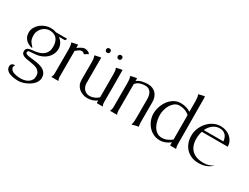

<svg xmlns="http://www.w3.org/2000/svg" viewBox="-70 -1173 2516 1943"><g transform="rotate(30 1187.5 -201.5)"><path d="M28.3 -274.9Q28.3 -308.1 43.7 -335.7Q59.1 -363.3 83.7 -383.3Q108.4 -403.3 139.2 -414.6Q169.9 -425.8 200.7 -425.8Q211.9 -425.8 223.4 -424.8Q234.9 -423.8 245.6 -420.9Q251.5 -419.4 257.6 -416.7Q263.7 -414.1 270 -414.1H395L397.5 -412.1V-409.2Q396.5 -407.7 394.5 -405Q392.6 -402.3 390.4 -399.2Q388.2 -396 386.2 -393.3Q384.3 -390.6 383.3 -390.1H314Q340.8 -371.6 357.2 -343.3Q373.5 -314.9 373.5 -282.2Q373.5 -246.6 359.1 -217.3Q344.7 -188 320.8 -166.7Q296.9 -145.5 265.9 -132.8Q234.9 -120.1 201.7 -117.2L129.4 -111.3Q120.6 -110.4 116 -104.5Q111.3 -98.6 111.3 -90.3Q111.3 -80.1 122.6 -74.5Q133.8 -68.8 152.3 -65.7Q170.9 -62.5 194.6 -60.3Q218.3 -58.1 242.7 -54.2Q267.1 -50.3 290.8 -43.2Q314.5 -36.1 333 -23.4Q351.6 -10.7 362.8 9Q374 28.8 374 58.1Q374 79.1 364.7 98.1Q355.5 117.2 339.8 133.3Q324.2 149.4 304.2 162.1Q284.2 174.8 262.7 183.8Q241.2 192.9 219.5 197.8Q197.8 202.6 179.7 202.6Q167 202.6 150.6 201.4Q134.3 200.2 117.4 197Q100.6 193.8 84.5 188.2Q68.4 182.6 55.7 173.6Q43 164.6 35.4 151.9Q27.8 139.2 27.8 122.1Q27.8 103 38.8 92.3Q49.8 81.5 68.8 81.5Q72.3 81.5 74.2 82.5V85.9Q65.4 94.2 65.4 106.9Q65.4 120.6 72 130.6Q78.6 140.6 89.1 147.7Q99.6 154.8 113.3 158.9Q127 163.1 140.9 165.5Q154.8 168 168 168.7Q181.2 169.4 191.4 169.4Q213.4 169.4 235.6 163.8Q257.8 158.2 275.6 146.2Q293.5 134.3 304.7 116Q315.9 97.7 315.9 72.3Q315.9 45.4 305.9 28.6Q295.9 11.7 279.3 1.5Q262.7 -8.8 241.5 -14.2Q220.2 -19.5 198.2 -22.9Q176.3 -26.4 155 -29.5Q133.8 -32.7 117.2 -39.1Q100.6 -45.4 90.6 -56.4Q80.6 -67.4 80.6 -86.4Q80.6 -99.1 84.2 -107.4Q87.9 -115.7 94.5 -121.3Q101.1 -127 110.1 -130.1Q119.1 -133.3 130.4 -135.3Q143.6 -137.7 157 -138.4Q170.4 -139.2 183.6 -141.6Q211.4 -146 235.6 -154.8Q259.8 -163.6 277.6 -179Q295.4 -194.3 305.7 -216.8Q315.9 -239.3 315.9 -270.5Q315.9 -298.3 309.8 -322Q303.7 -345.7 290.3 -362.8Q276.9 -379.9 255.6 -389.6Q234.4 -399.4 204.1 -399.4Q180.2 -399.4 158.4 -389.4Q136.7 -379.4 120.4 -362.8Q104 -346.2 94.2 -324.2Q84.5 -302.2 84.5 -278.8Q84.5 -261.7 86.2 -248.3Q87.9 -234.9 92 -223.1Q96.2 -211.4 103.8 -200.7Q111.3 -189.9 123 -177.7Q127.9 -172.9 131.6 -168Q135.3 -163.1 137.7 -156.7L133.8 -155.8Q110.4 -160.6 91.1 -170.7Q71.8 -180.7 57.9 -195.6Q43.9 -210.4 36.1 -230.2Q28.3 -250 28.3 -274.9Z M523.9 -41.5Q523.9 -21 533.2 -3.9V-1Q532.7 -1 531.7 -0.5Q530.8 0 530.3 0H455.6Q455.1 0 454.1 -0.5Q453.1 -1 452.6 -1V-3.9Q463.9 -21 463.9 -41.5V-331.5Q463.9 -349.1 461.7 -366.7Q459.5 -384.3 452.6 -400.4V-401.4L455.6 -404.3L520.5 -418L522.9 -417Q523.9 -407.7 523.9 -398.4Q523.9 -389.2 523.9 -379.9Q531.7 -385.7 541.5 -392.3Q551.3 -398.9 561.5 -404.5Q571.8 -410.2 582.5 -414.1Q593.3 -418 603.5 -418Q620.6 -418 636.7 -411.9Q652.8 -405.8 664.1 -393.1L665 -390.1L664.1 -388.7L624.5 -364.7H620.6Q614.7 -371.6 606.7 -376.5Q598.6 -381.3 588.9 -381.3Q579.1 -381.3 570.3 -377.7Q561.5 -374 553.5 -368.7Q545.4 -363.3 538.1 -356.9Q530.8 -350.6 523.9 -344.7Z M874 4.9Q845.2 4.9 819.6 -4.2Q793.9 -13.2 774.2 -30Q754.4 -46.9 742.9 -70.8Q731.4 -94.7 731.4 -125V-335.4Q731.4 -353 729.2 -370.4Q727.1 -387.7 720.2 -404.3L721.2 -406.2L723.6 -408.2L788.6 -421.9Q790.5 -420.9 791.5 -418.9V-125Q791.5 -105 797.6 -86.9Q803.7 -68.8 815.4 -55.2Q827.1 -41.5 843.8 -33.7Q860.4 -25.9 881.8 -25.9Q910.2 -25.9 936 -37.4Q961.9 -48.8 982.4 -67.4V-335.4Q982.4 -353 980.5 -370.4Q978.5 -387.7 971.7 -404.3Q972.2 -406.2 974.1 -408.2L1040 -421.9L1041 -420.9Q1042.5 -326.7 1042.2 -233.2Q1042 -139.6 1042 -45.4Q1042 -34.7 1043.9 -24.2Q1045.9 -13.7 1051.3 -3.9V-1L1049.3 0H984.9Q983.9 0 983.4 -2Q982.9 -3.9 982.4 -6.3Q981.9 -8.8 981.9 -11Q981.9 -13.2 981.9 -14.2L982.4 -30.8Q959 -13.2 931.2 -4.2Q903.3 4.9 874 4.9ZM818.4 -543.9Q829.6 -543.9 836.4 -537.4Q843.3 -530.8 843.3 -519.5Q843.3 -508.3 836.4 -500.7Q829.6 -493.2 818.4 -493.2Q806.6 -493.2 799.6 -500.5Q792.5 -507.8 792.5 -519.5Q792.5 -530.8 799.8 -537.4Q807.1 -543.9 818.4 -543.9ZM954.1 -543.9Q964.8 -543.9 972.2 -537.4Q979.5 -530.8 979.5 -519.5Q979.5 -508.8 972.4 -501Q965.3 -493.2 954.1 -493.2Q942.9 -493.2 935.8 -500.7Q928.7 -508.3 928.7 -519.5Q928.7 -530.3 936.3 -537.1Q943.8 -543.9 954.1 -543.9Z M1210.4 -45.4Q1210.4 -34.7 1212.2 -24.2Q1213.9 -13.7 1219.2 -3.9V-1Q1218.8 -1 1217.8 -0.5Q1216.8 0 1216.3 0H1141.6Q1141.1 0 1140.1 -0.5Q1139.2 -1 1138.7 -1V-3.9Q1149.4 -22.5 1149.4 -45.4V-335.4Q1149.4 -352.5 1147.5 -369.9Q1145.5 -387.2 1138.7 -403.3V-406.2Q1154.8 -413.1 1171.9 -415.5Q1189 -418 1206.1 -421.9L1209 -420.9L1210.4 -418.9V-390.1Q1238.3 -410.6 1271 -418.2Q1303.7 -425.8 1337.4 -425.8Q1367.7 -425.8 1391.4 -415.5Q1415 -405.3 1431.4 -387.5Q1447.8 -369.6 1456.3 -344.7Q1464.8 -319.8 1464.8 -290.5V-65.9Q1464.8 -51.3 1465.6 -36.6Q1466.3 -22 1469.7 -7.8Q1469.2 -6.3 1466.8 -3.9Q1449.7 -2.9 1432.9 1.5Q1416 5.9 1399.9 11.2L1396.5 10.7L1396 7.8Q1402.3 -14.2 1403.6 -36.4Q1404.8 -58.6 1404.8 -81.1V-290.5Q1404.8 -311 1400.6 -330.6Q1396.5 -350.1 1386.7 -365.5Q1377 -380.9 1360.8 -390.1Q1344.7 -399.4 1321.3 -399.4Q1289.6 -399.4 1260.5 -389.9Q1231.4 -380.4 1210.4 -354.5Z M1897 -606Q1898.4 -591.8 1898.4 -577.4Q1898.4 -563 1898.4 -548.8Q1898.4 -421.9 1899.9 -297.1Q1901.4 -172.4 1901.4 -45.4Q1901.4 -34.7 1903.1 -24.2Q1904.8 -13.7 1909.2 -3.9L1908.2 -1L1907.2 0H1842.8Q1841.3 0 1840.3 -2.4Q1839.4 -4.9 1839.1 -7.8Q1838.9 -10.7 1838.9 -13.4Q1838.9 -16.1 1838.9 -16.6Q1838.9 -22 1839.1 -26.9Q1839.4 -31.7 1839.8 -37.1Q1814 -16.6 1783.4 -4.4Q1752.9 7.8 1719.7 7.8Q1678.7 7.8 1644 -9.5Q1609.4 -26.9 1584.5 -55.7Q1559.6 -84.5 1545.7 -121.6Q1531.7 -158.7 1531.7 -197.8Q1531.7 -223.6 1537.8 -250.5Q1543.9 -277.3 1555.2 -302.7Q1566.4 -328.1 1582.8 -350.6Q1599.1 -373 1620.1 -389.6Q1641.1 -406.2 1666 -416Q1690.9 -425.8 1719.7 -425.8Q1751 -425.8 1781.2 -418Q1811.5 -410.2 1837.9 -393.1V-519.5Q1837.9 -536.6 1835.7 -554.2Q1833.5 -571.8 1826.7 -587.9V-589.8L1829.1 -591.8Q1835.9 -593.3 1845 -595.7Q1854 -598.1 1863.3 -600.3Q1872.6 -602.5 1881.3 -604.2Q1890.1 -606 1897 -606ZM1838.9 -354.5Q1814.9 -376.5 1784.7 -387Q1754.4 -397.5 1722.2 -397.5Q1690.4 -397.5 1666.7 -379.6Q1643.1 -361.8 1627.2 -335Q1611.3 -308.1 1603.3 -276.9Q1595.2 -245.6 1595.2 -218.8Q1595.2 -188.5 1602.1 -154.3Q1608.9 -120.1 1624.5 -91.3Q1640.1 -62.5 1665.5 -43.7Q1690.9 -24.9 1728 -24.9Q1758.8 -24.9 1787.4 -37.6Q1815.9 -50.3 1839.8 -69.3Z M2048.3 -280.3Q2041.5 -259.3 2038.1 -237.3Q2034.7 -215.3 2034.7 -193.4Q2034.7 -148.4 2047.4 -115Q2060.1 -81.5 2084.2 -59.3Q2108.4 -37.1 2143.1 -26.1Q2177.7 -15.1 2221.2 -15.1Q2250.5 -15.1 2278.6 -24.2Q2306.6 -33.2 2331.5 -48.8Q2298.3 -16.6 2259.5 -2.7Q2220.7 11.2 2174.8 11.2Q2129.4 11.2 2092.3 -4.2Q2055.2 -19.5 2029.3 -46.9Q2003.4 -74.2 1989.3 -112.1Q1975.1 -149.9 1975.1 -194.8Q1975.1 -238.3 1991.7 -279.8Q2008.3 -321.3 2037.1 -353.8Q2065.9 -386.2 2105 -406Q2144 -425.8 2189.5 -425.8Q2220.7 -425.8 2249.8 -415.5Q2278.8 -405.3 2301.3 -386.2Q2323.7 -367.2 2337.2 -340.3Q2350.6 -313.5 2350.6 -280.3ZM2286.1 -305.2Q2284.2 -326.7 2277.3 -344.5Q2270.5 -362.3 2258.5 -375Q2246.6 -387.7 2229.2 -394.8Q2211.9 -401.9 2189.5 -401.9Q2166.5 -401.9 2146.2 -394.3Q2126 -386.7 2109.1 -373.5Q2092.3 -360.4 2079.1 -342.8Q2065.9 -325.2 2057.1 -305.2Z"/></g></svg>

Font: CAT Linz
Style: Regular
Weight: 400
Designer: Peter Wiegel
Foundry: Peter Wiegel
Version: Version 1.08